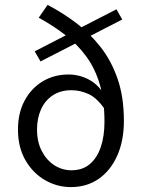

<svg xmlns="http://www.w3.org/2000/svg" viewBox="-20 -750 585 782"><path d="M268.9 12Q212.5 12 163.5 -16.2Q114.4 -44.5 83.8 -97.1Q53.2 -149.7 53.2 -222.4Q53.2 -290.4 80.5 -340.7Q107.7 -391.1 154.2 -418.9Q200.7 -446.6 259 -446.6Q303.3 -446.6 343.2 -425.3Q383.1 -404 408.2 -357.8L409 -302.1Q375.4 -351.3 340.9 -366.9Q306.4 -382.6 271.3 -382.6Q226.8 -382.6 195.2 -361.8Q163.5 -341.1 147.2 -304.9Q130.8 -268.6 130.8 -222.4Q130.8 -172.2 150.1 -135Q169.3 -97.8 201.2 -77.1Q233 -56.5 271.2 -56.5Q315.9 -56.5 345.6 -81.5Q375.3 -106.5 390.4 -150.8Q405.5 -195.2 405.5 -253.7Q405.5 -342.1 386.1 -407.3Q366.7 -472.4 330.7 -521Q294.8 -569.7 246 -607.4Q197.2 -645.2 137.8 -677.9L173.8 -730.1Q234 -698.7 289.7 -656.9Q345.3 -615 389.4 -558.8Q433.6 -502.6 459.1 -428.6Q484.6 -354.6 484.6 -257.4Q484.6 -177 457.6 -116.3Q430.7 -55.7 382.3 -21.8Q333.9 12 268.9 12ZM145.1 -499.8 121.3 -540.9 454.2 -712.1 478 -670.6Z"/></svg>

Font: Source Sans Variable
Style: Regular
Weight: 200
Designer: Paul D. Hunt
Foundry: Adobe Systems Incorporated
Version: Version 3.006;hotconv 1.0.111;makeotfexe 2.5.65597